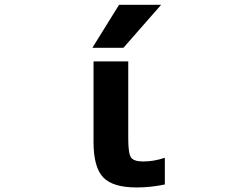

<svg xmlns="http://www.w3.org/2000/svg" viewBox="-20 -784 1040 815"><path d="M485.4 -763.7H664.1L503.9 -581.1H372.1ZM524.4 -195.3Q524.4 -132.8 536.1 -115.7Q547.9 -98.6 587.9 -98.6Q633.8 -98.6 679.7 -114.3V-1Q620.1 11.7 559.6 11.7Q459 11.7 418 -31.2Q377 -74.2 377 -181.6V-523.4H524.4Z"/></svg>

Font: Gen Shin Gothic Monospace Bold
Style: Bold
Weight: 700
Designer: [Source Han Sans]
Ryoko NISHIZUKA  (kana & ideographs); Paul D. Hunt (Latin, Greek & Cyrillic); Wenlong ZHANG  (bopomofo
Version: Version 1.002.20150607